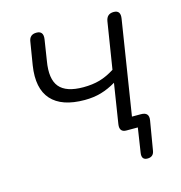

<svg xmlns="http://www.w3.org/2000/svg" viewBox="-96 -579 756 802"><g transform="rotate(-15 282.0 -178.0)"><path d="M445 136Q418 136 423 105L439 0H390Q359 0 364 -34L391 -206Q359 -187 326.5 -177.5Q294 -168 255 -168Q156 -168 111.5 -217.5Q67 -267 82 -364L98 -462Q102 -492 132 -492Q163 -492 158 -457L144 -367Q131 -291 160 -256Q189 -221 263 -221Q303 -221 334.5 -230Q366 -239 399 -260L431 -461Q436 -492 466 -492Q497 -492 491 -456L427 -50H466Q502 -50 496 -15L475 110Q471 136 445 136Z"/></g></svg>

Font: Nunito Light
Style: Italic
Weight: 300
Italic angle: -9°
Designer: Vernon Adams
Foundry: Vernon Adams
Version: Version 3.601; ttfautohint (v1.8.2.53-6de2)